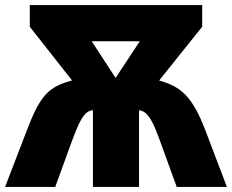

<svg xmlns="http://www.w3.org/2000/svg" viewBox="-26 -734 911 754"><path d="M768 -714H91V-629L257 -418C166 -393 133 -363 79 -221L-6 0H191L251 -165C284 -256 304 -300 339 -301V0H520V-301C555 -298 576 -256 608 -165L668 0H865L781 -221C729 -356 686 -393 599 -418L768 -629ZM523 -572 428 -428 334 -572Z"/></svg>

Font: Noto Sans UI Black
Style: Regular
Weight: 900
Designer: Monotype Design Team
Foundry: Monotype Imaging Inc.
Version: Version 1.901